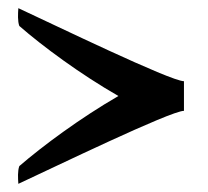

<svg xmlns="http://www.w3.org/2000/svg" viewBox="-20 -489 515 475"><path d="M27.8 -424.8C85.4 -374.5 179.2 -305.2 272.9 -251.5C179.2 -197.3 85.4 -127.9 27.8 -78.1C23.4 -66.4 24.4 -47.9 25.4 -34.2C108.9 -72.8 401.9 -214.8 435.1 -214.8V-288.1C401.9 -288.1 108.9 -430.2 25.4 -468.8C24.4 -455.1 23.4 -436.5 27.8 -424.8Z"/></svg>

Font: Amarante
Style: Regular
Weight: 400
Designer: Karolina Lach
Foundry: Sorkin Type Co.
Version: Version 1.001